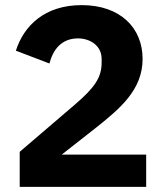

<svg xmlns="http://www.w3.org/2000/svg" viewBox="-20 -730 640 750"><path d="M551 -126H221L351 -228C451 -307 537 -380 537 -500C537 -621 450 -710 299 -710C154 -710 73 -629 42 -532L173 -482C187 -535 219 -580 285 -580C330 -580 377 -553 377 -500V-486C377 -427 350 -388 272 -321L57 -137V0H551Z"/></svg>

Font: IBM Plex Sans Thai Looped
Style: Bold
Weight: 700
Designer: Mike Abbink, Paul van der Laan, Pieter van Rosmalen, Ben Mitchell, Mark Frömberg
Foundry: Bold Monday
Version: Version 1.1